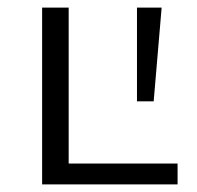

<svg xmlns="http://www.w3.org/2000/svg" viewBox="-20 -486 520 506"><path d="M161 -55H448V0H91V-466H161ZM406 -466 385 -219H341V-466Z"/></svg>

Font: EauTestSC
Style: Regular
Weight: 400
Designer: Christian Thalmann (Catharsis Fonts)
Version: Version 0.001;PS 000.001;hotconv 1.0.88;makeotf.lib2.5.64775